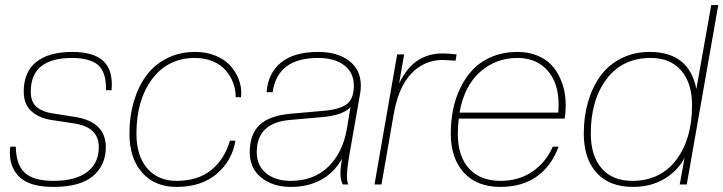

<svg xmlns="http://www.w3.org/2000/svg" viewBox="-20 -732 2871 762"><path d="M191.9 9.8Q101.1 9.8 60.1 -27.1Q19 -64 19 -127Q19 -134.3 21 -149.9H43Q43 -80.6 77.4 -47.4Q111.8 -14.2 191.9 -14.2Q278.8 -14.2 325.4 -49.1Q372.1 -84 372.1 -147.9Q372.1 -228 273.9 -242.2L184.1 -255.9Q134.8 -263.2 104.5 -290.8Q74.2 -318.4 74.2 -368.2Q74.2 -447.3 124.5 -486.6Q174.8 -525.9 266.1 -525.9Q345.7 -525.9 384.8 -494.4Q423.8 -462.9 423.8 -397Q423.8 -381.8 422.9 -374H400.9Q400.9 -397.9 398.2 -415.3Q395.5 -432.6 387.2 -450Q378.9 -467.3 364.3 -478Q349.6 -488.8 325 -495.4Q300.3 -502 266.1 -502Q102.1 -502 102.1 -368.2Q102.1 -327.1 125.2 -307.6Q148.4 -288.1 187 -282.2L276.9 -268.1Q399.9 -249 399.9 -147.9Q399.9 -76.2 348.9 -33.2Q297.9 9.8 191.9 9.8Z M680.7 9.8Q593.8 9.8 543.7 -47.4Q493.7 -104.5 493.7 -202.1Q493.7 -270 511 -328.9Q528.3 -387.7 560.5 -431.6Q592.8 -475.6 642.6 -500.7Q692.4 -525.9 754.4 -525.9Q798.3 -525.9 834.2 -511.5Q870.1 -497.1 892.1 -473.4Q914.1 -449.7 925.8 -421.4Q937.5 -393.1 937.5 -363.8Q937.5 -354 936.5 -346.2H915.5Q915.5 -376 905.3 -403.3Q895 -430.7 875.7 -452.9Q856.4 -475.1 825 -488.5Q793.5 -502 754.4 -502Q646.5 -502 584 -418.7Q521.5 -335.4 521.5 -202.1Q521.5 -113.8 564.2 -64Q606.9 -14.2 680.7 -14.2Q764.6 -14.2 817.6 -56.6Q870.6 -99.1 892.6 -173.8H914.6Q900.9 -93.8 840.1 -42Q779.3 9.8 680.7 9.8Z M1134.3 9.8Q1063.5 9.8 1017.3 -26.9Q971.2 -63.5 971.2 -127.9Q971.2 -199.2 1010.5 -236.3Q1049.8 -273.4 1135.3 -280.8L1262.2 -292Q1324.7 -296.9 1354.5 -317.4Q1384.3 -337.9 1384.3 -392.1Q1384.3 -443.4 1346.4 -472.7Q1308.6 -502 1242.2 -502Q1081.1 -502 1062 -366.2H1038.1Q1043.5 -441.9 1095.5 -483.9Q1147.5 -525.9 1242.2 -525.9Q1319.3 -525.9 1365.7 -490.5Q1412.1 -455.1 1412.1 -392.1Q1412.1 -379.9 1410.2 -366.2L1369.1 -131.8Q1356.9 -64.9 1356.9 -33.2Q1356.9 -12.7 1362.3 0H1340.3Q1331.1 -16.6 1331.1 -44.9Q1331.1 -67.9 1337.4 -102.1Q1307.6 -48.3 1255.9 -19.3Q1204.1 9.8 1134.3 9.8ZM1134.3 -14.2Q1225.6 -14.2 1283.4 -70.8Q1341.3 -127.4 1356.9 -222.2L1371.1 -307.1Q1342.3 -274.4 1257.3 -267.1L1130.4 -255.9Q999 -244.6 999 -127.9Q999 -75.2 1035.9 -44.7Q1072.8 -14.2 1134.3 -14.2Z M1494.1 0H1466.3L1556.2 -516.1H1584L1564 -400.9Q1596.2 -465.8 1638.9 -492.9Q1681.6 -520 1737.3 -520Q1757.8 -520 1792 -516.1L1788.1 -491.2L1737.3 -494.1Q1663.6 -494.1 1612.1 -439.7Q1560.5 -385.3 1542 -275.9Z M1965.8 9.8Q1872.6 9.8 1820.8 -47.1Q1769 -104 1769 -202.1Q1769 -252 1778.3 -297.9Q1787.6 -343.8 1808.3 -385.7Q1829.1 -427.7 1859.1 -458.5Q1889.2 -489.3 1934.1 -507.6Q1979 -525.9 2033.7 -525.9Q2077.1 -525.9 2111.3 -512Q2145.5 -498 2166.5 -476.3Q2187.5 -454.6 2201.2 -425.5Q2214.8 -396.5 2220 -369.1Q2225.1 -341.8 2225.1 -314Q2225.1 -283.2 2220.7 -261.2H1800.8Q1796.9 -233.4 1796.9 -202.1Q1796.9 -110.8 1842 -62.5Q1887.2 -14.2 1965.8 -14.2Q2039.1 -14.2 2092.8 -50.8Q2146.5 -87.4 2173.8 -149.9H2196.8Q2168.9 -73.2 2110.6 -31.7Q2052.2 9.8 1965.8 9.8ZM2033.7 -502Q1947.8 -502 1885 -446.3Q1822.3 -390.6 1803.7 -285.2H2195.8Q2196.8 -297.4 2196.8 -318.8Q2196.8 -402.8 2152.8 -452.4Q2108.9 -502 2033.7 -502Z M2492.7 9.8Q2397.9 9.8 2347.4 -46.6Q2296.9 -103 2296.9 -202.1Q2296.9 -270 2314.2 -328.9Q2331.5 -387.7 2363.8 -431.6Q2396 -475.6 2446.3 -500.7Q2496.6 -525.9 2558.6 -525.9Q2714.4 -525.9 2743.7 -378.9L2802.7 -711.9H2830.6L2705.6 0H2677.7L2696.8 -105Q2668.5 -52.7 2615.5 -21.5Q2562.5 9.8 2492.7 9.8ZM2488.8 -14.2Q2600.6 -14.2 2663.6 -97.2Q2726.6 -180.2 2726.6 -314Q2726.6 -402.8 2683.3 -452.4Q2640.1 -502 2562.5 -502Q2450.7 -502 2387.7 -418.9Q2324.7 -335.9 2324.7 -202.1Q2324.7 -113.3 2367.9 -63.7Q2411.1 -14.2 2488.8 -14.2Z"/></svg>

Font: Creato Display Thin
Style: Italic
Weight: 265
Italic angle: -10°
Version: Version 1.000